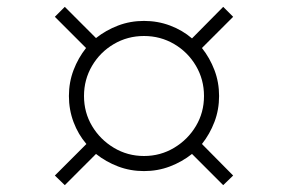

<svg xmlns="http://www.w3.org/2000/svg" viewBox="-20 -647 840 560"><path d="M400 -148Q360 -148 324.5 -161.5Q289 -175 260 -198L169 -107L140 -135L232 -227Q208 -255 194.5 -291Q181 -327 181 -367Q181 -407 194.5 -442.5Q208 -478 231 -507L140 -598L169 -627L260 -536Q289 -559 324.5 -572.5Q360 -586 400 -586Q440 -586 476 -572.5Q512 -559 540 -535L631 -627L660 -598L569 -507Q592 -478 605.5 -442.5Q619 -407 619 -367Q619 -327 605.5 -291.5Q592 -256 569 -227L660 -135L631 -107L540 -198Q511 -175 475.5 -161.5Q440 -148 400 -148ZM400 -192Q448 -192 488 -216Q528 -240 551.5 -279.5Q575 -319 575 -367Q575 -415 551.5 -455Q528 -495 488 -518.5Q448 -542 400 -542Q352 -542 312 -518.5Q272 -495 248.5 -455Q225 -415 225 -367Q225 -319 248.5 -279.5Q272 -240 312 -216Q352 -192 400 -192Z"/></svg>

Font: Zen Old Mincho Medium
Style: Regular
Weight: 500
Designer: Yoshimichi Ohira
Foundry: Positype
Version: Version 1.500